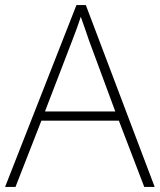

<svg xmlns="http://www.w3.org/2000/svg" viewBox="-20 -736 630 756"><path d="M548 0H589L318 -716H281L0 0H41L143 -261H448ZM330 -578 434 -297H157L265 -578C275 -604 288 -638 298 -670C310 -636 323 -600 330 -578Z"/></svg>

Font: Noto Sans Canadian Aboriginal ExtraLight
Style: Regular
Weight: 200
Designer: Monotype Design Team, Typotheque's Kevin King
Foundry: Monotype Imaging Inc.
Version: Version 2.004